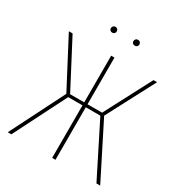

<svg xmlns="http://www.w3.org/2000/svg" viewBox="-193 -973 1041 1108"><g transform="rotate(30 327.5 -419.0)"><path d="M622 -681 454 -361 636 0H611L435 -350H338V0H316V-350H221L44 0H20L202 -361L34 -681H59L222 -370H316V-681H338V-370H435L598 -681ZM274 -818Q274 -810 268.5 -804.5Q263 -799 254 -799Q246 -799 240.5 -804.5Q235 -810 235 -818Q235 -826 240.5 -832Q246 -838 254 -838Q263 -838 268.5 -832.5Q274 -827 274 -818ZM425 -818Q425 -810 419.5 -804.5Q414 -799 405 -799Q396 -799 390.5 -804.5Q385 -810 385 -818Q385 -826 390.5 -832Q396 -838 405 -838Q414 -838 419.5 -832Q425 -826 425 -818Z"/></g></svg>

Font: Fira Sans Condensed Thin
Style: Regular
Weight: 250
Width: 3
Designer: Carrois Corporate & Edenspiekermann AG
Foundry: Carrois Corporate GbR & Edenspiekermann AG
Version: Version 4.203